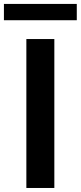

<svg xmlns="http://www.w3.org/2000/svg" viewBox="-52 -934 402 954"><path d="M79 0V-740H218V0ZM-32.5 -833.5V-914.5H329.5V-833.5Z"/></svg>

Font: Encode Sans Semi Expanded SmBd
Style: Regular
Weight: 600
Width: 6
Designer: Multiple Designers
Foundry: Impallari Type
Version: Version 2.000